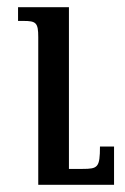

<svg xmlns="http://www.w3.org/2000/svg" viewBox="-20 -512 346 532"><path d="M296 -106H257C257 -48 251 -44 209 -44H171V-492H30V-454H45C80 -454 86 -449 86 -409V0H296Z"/></svg>

Font: Noto Serif Armenian SemiCondensed
Style: Regular
Weight: 400
Width: 4
Designer: Monotype Design Team
Foundry: Monotype Imaging Inc.
Version: Version 2.008